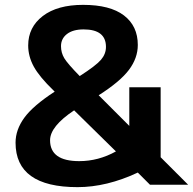

<svg xmlns="http://www.w3.org/2000/svg" viewBox="-20 -760 794 790"><path d="M285 -306Q186 -240 186 -183Q186 -97 306 -97Q385 -97 457 -137ZM386 -368 512 -242V-401H641V-113L754 0H597L547 -50Q419 10 299 10Q44 10 44 -173Q44 -226 80 -275.5Q116 -325 205 -383L200 -388Q142 -444 119 -486Q96 -528 96 -573Q96 -648 156 -694Q216 -740 322 -740Q433 -740 490 -696.5Q547 -653 547 -575Q547 -521 510.5 -472.5Q474 -424 386 -368ZM308 -447Q375 -490 395.5 -514Q416 -538 416 -567Q416 -639 324 -639Q280 -639 255.5 -620Q231 -601 231 -570Q231 -543 244.5 -520.5Q258 -498 308 -447Z"/></svg>

Font: M PLUS 1p
Style: Bold
Weight: 700
Version: Version 1.062